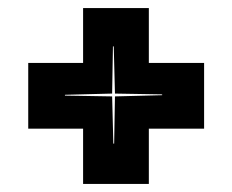

<svg xmlns="http://www.w3.org/2000/svg" viewBox="-20 -499 576 476"><path d="M186 -43V-180H50V-343H186V-479H349V-343H486V-180H349V-43ZM261 -143H263L265 -260L382 -263V-265L265 -267L262 -384H260L258 -267L141 -264V-262L258 -260Z"/></svg>

Font: Alumni Sans Inline One
Style: Regular
Weight: 400
Designer: Robert E. Leuschke
Foundry: Robert E. Leuschke
Version: Version 1.100; ttfautohint (v1.8.3)